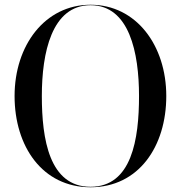

<svg xmlns="http://www.w3.org/2000/svg" viewBox="-20 -780 763 810"><path d="M362 10C565 10 681.5 -162 681.5 -375C681.5 -588 555 -760 362 -760C169 -760 41.5 -588 41.5 -375C41.5 -162 159 10 362 10ZM362 -758C526 -758 566.5 -557 566.5 -375C566.5 -193 536 8 362 8C188 8 156.5 -193 156.5 -375C156.5 -557 198 -758 362 -758Z"/></svg>

Font: Bodoni* 96pt
Style: Regular
Weight: 400
Version: Version 2.3